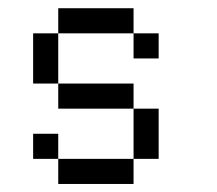

<svg xmlns="http://www.w3.org/2000/svg" viewBox="-20 -458 540 478"><path d="M62.5 -375H125V-250H62.5ZM312.5 -187.5H375V-62.5H312.5ZM125 -62.5H312.5V0H125ZM62.5 -125H125V-62.5H62.5ZM125 -250H312.5V-187.5H125ZM312.5 -375H375V-312.5H312.5ZM125 -437.5H312.5V-375H125Z"/></svg>

Font: Pixel Operator Mono
Style: Regular
Weight: 400
Monospace: yes
Designer: Jayvee Enaguas (HarvettFox96)
Version: 2016.04.25